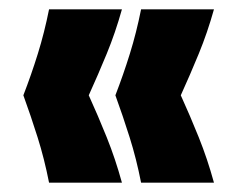

<svg xmlns="http://www.w3.org/2000/svg" viewBox="-20 -470 506 411"><path d="M85 -79Q75 -130 60.5 -176Q46 -222 30 -266Q47 -310 61 -355Q75 -400 85 -450H241Q227 -400 208.5 -355Q190 -310 170 -266Q190 -222 208.5 -176Q227 -130 241 -79ZM282 -79Q272 -130 257.5 -176Q243 -222 227 -266Q244 -310 258 -355Q272 -400 282 -450H438Q424 -400 405.5 -355Q387 -310 367 -266Q387 -222 405.5 -176Q424 -130 438 -79Z"/></svg>

Font: Bricolage Grotesque 96pt ExtraBold
Style: Regular
Weight: 800
Designer: Mathieu Triay
Foundry: Atelier Triay
Version: Version 1.001;gftools[0.9.33.dev8+g029e19f]